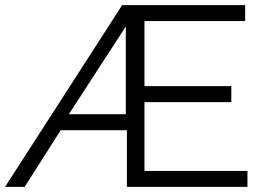

<svg xmlns="http://www.w3.org/2000/svg" viewBox="-46 -730 1027 750"><path d="M431.2 -710H911.6V-647.7H518.3V-393.5H857.6V-331.1H518.3V-62.3H920.6V0H449.6V-221.5H191.2L50.3 0H-26.2ZM445.4 -283.9V-626.5L223 -283.9Z"/></svg>

Font: Raleway Thin
Style: Regular
Weight: 100
Designer: Matt McInerney, Pablo Impallari, Rodrigo Fuenzalida
Foundry: Matt McInerney, Pablo Impallari, Rodrigo Fuenzalida
Version: Version 4.026